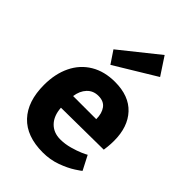

<svg xmlns="http://www.w3.org/2000/svg" viewBox="-249 -951 1063 1063"><g transform="rotate(45 282.0 -419.5)"><path d="M312 -109.9Q349.1 -109.9 386.5 -120.4Q423.8 -130.9 448.5 -141.8Q473.1 -152.8 480 -157.2L522.9 -74.2Q522.9 -72.3 488 -49.6Q453.1 -26.9 402.6 -8.5Q352.1 9.8 294.9 9.8Q168 9.8 101.6 -60.5Q35.2 -130.9 35.2 -259.8Q35.2 -346.7 67.1 -412.4Q99.1 -478 159.2 -513.9Q219.2 -549.8 301.8 -549.8Q411.6 -549.8 470.2 -486.8Q528.8 -423.8 528.8 -314.9Q528.8 -291 526.4 -268.6Q523.9 -246.1 522.9 -240.2L190.9 -236.8Q194.8 -176.8 227.3 -143.3Q259.8 -109.9 312 -109.9ZM192.9 -330.1H374Q374 -375 354 -402.6Q334 -430.2 292 -430.2Q251 -430.2 225.1 -402.6Q199.2 -375 192.9 -330.1ZM168 -670.9 216.8 -598.1 459 -745.1 390.6 -849.1Z"/></g></svg>

Font: Kadwa
Style: Regular
Weight: 400
Designer: Sol Matas
Foundry: Sol Matas
Version: Version 1.000;PS 001.000;hotconv 1.0.70;makeotf.lib2.5.58329